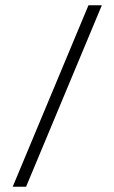

<svg xmlns="http://www.w3.org/2000/svg" viewBox="-20 -705 432 725"><path d="M28 0 314 -685H364.5L78.5 0Z"/></svg>

Font: Newsreader 36pt
Style: Regular
Weight: 400
Designer: Hugues Gentile
Foundry: Production Type
Version: Version 1.003